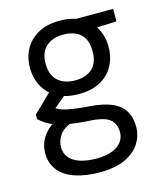

<svg xmlns="http://www.w3.org/2000/svg" viewBox="-114 -618 799 936"><g transform="rotate(-15 286.0 -150.5)"><path d="M275 232Q205 232 151.5 214.5Q98 197 69 161Q40 125 40 72Q40 47 49.5 20.5Q59 -6 82.5 -31Q106 -56 149 -76L211 -42Q155 -20 138.5 9Q122 38 122 64Q122 97 141 119Q160 141 195 152Q230 163 275 163Q320 163 352 151.5Q384 140 401.5 118.5Q419 97 419 67Q419 27 392.5 3.5Q366 -20 289 -24Q228 -28 187 -35Q146 -42 120 -51.5Q94 -61 76.5 -73Q59 -85 45 -98V-121L143 -216L221 -190L115 -101L128 -138Q139 -130 149 -123.5Q159 -117 176 -111.5Q193 -106 224.5 -101Q256 -96 308 -92Q379 -87 421.5 -68Q464 -49 483 -16Q502 17 502 64Q502 107 478.5 145Q455 183 405 207.5Q355 232 275 232ZM274 -163Q210 -163 166 -187Q122 -211 99 -253.5Q76 -296 76 -348Q76 -401 99 -442.5Q122 -484 166.5 -508.5Q211 -533 274 -533Q339 -533 383 -508.5Q427 -484 450 -442.5Q473 -401 473 -348Q473 -296 450 -253.5Q427 -211 383 -187Q339 -163 274 -163ZM274 -232Q330 -232 361 -261Q392 -290 392 -348Q392 -406 361 -434.5Q330 -463 274 -463Q221 -463 188 -434.5Q155 -406 155 -348Q155 -290 187.5 -261Q220 -232 274 -232ZM361 -450 336 -521H542V-458Z"/></g></svg>

Font: DM Sans 10pt
Style: Regular
Weight: 400
Version: Version 4.004;gftools[0.9.30]